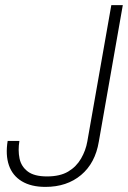

<svg xmlns="http://www.w3.org/2000/svg" viewBox="-20 -720 501 752"><path d="M158 12Q102 12 65.5 -10Q29 -32 15 -72.5Q1 -113 10 -168H56Q50 -131 56.5 -99.5Q63 -68 88.5 -48.5Q114 -29 164 -29Q215 -29 247 -48Q279 -67 297.5 -99Q316 -131 322 -166L416 -700H461L367 -165Q353 -81 297.5 -34.5Q242 12 158 12Z"/></svg>

Font: DM Sans 28pt ExtraLight
Style: Italic
Weight: 250
Italic angle: -10°
Version: Version 4.004;gftools[0.9.30]